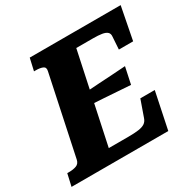

<svg xmlns="http://www.w3.org/2000/svg" viewBox="-189 -868 1027 1026"><g transform="rotate(-30 324.5 -355.0)"><path d="M612 -226 565 0H-32L-15 -75H-4Q22 -75 41 -82Q60 -89 65 -112L168 -599Q173 -621 157 -628Q141 -635 114 -635H103L120 -710H681L642 -509H554L559 -586Q561 -604 550.5 -613.5Q540 -623 518.5 -626.5Q497 -630 464 -630H361L244 -80H362Q402 -80 427.5 -83.5Q453 -87 467 -96.5Q481 -106 487 -124L523 -226ZM290 -400Q331 -403 372.5 -405.5Q414 -408 455.5 -410.5Q497 -413 538 -416L516 -313Q476 -316 436 -318.5Q396 -321 355.5 -324Q315 -327 274 -329Z"/></g></svg>

Font: Roboto Serif 20pt
Style: Bold Italic
Weight: 700
Italic angle: -10°
Version: Version 1.007